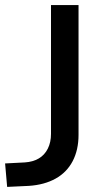

<svg xmlns="http://www.w3.org/2000/svg" viewBox="-20 -725 423 753"><path d="M8 8 0 -84 77 -88Q109 -90 132 -103.5Q155 -117 167.5 -142Q180 -167 180 -200V-705H288V-196Q288 -137 265 -93Q242 -49 198 -24.5Q154 0 93 4Z"/></svg>

Font: Nunito Sans 9pt SemiBold
Style: Regular
Weight: 600
Version: Version 3.101;gftools[0.9.27]